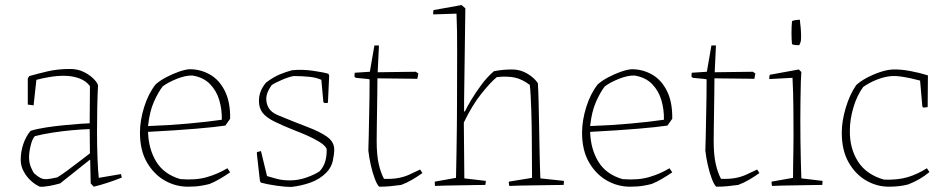

<svg xmlns="http://www.w3.org/2000/svg" viewBox="-20 -732 3736 760"><path d="M218 -6Q197 0 175 4Q153 8 138 7Q121 0 103.5 -15.5Q86 -31 74 -53Q62 -75 62 -99Q62 -132 72.5 -162.5Q83 -193 101 -214Q126 -222 162 -227.5Q198 -233 234.5 -236.5Q271 -240 298.5 -242Q326 -244 335 -244L336 -391Q322 -411 294.5 -421.5Q267 -432 233 -432Q205 -432 175.5 -427Q146 -422 124 -416L113 -315L90 -318V-422L96 -431Q128 -440 168 -449.5Q208 -459 257 -459Q288 -459 312 -447Q336 -435 351 -419.5Q366 -404 368 -394Q366 -357 365 -308Q364 -259 364 -215Q364 -155 366 -104Q368 -53 371 -28L459 -43L462 -29Q437 -19 408.5 -9.5Q380 0 351 7L339 -6L337 -98L336 -100Q305 -75 271.5 -48.5Q238 -22 218 -6ZM116 -45Q131 -32 141.5 -27Q152 -22 166.5 -23Q181 -24 207 -30Q222 -39 246.5 -57Q271 -75 295.5 -94Q320 -113 336 -125L335 -221Q303 -220 264.5 -216.5Q226 -213 187.5 -207Q149 -201 118 -193Q108 -183 101.5 -156.5Q95 -130 95 -109Q95 -88 102.5 -70Q110 -52 116 -45Z M724 7Q675 7 632 -17.5Q589 -42 561.5 -89.5Q534 -137 534 -207Q534 -255 550.5 -308Q567 -361 596 -398Q613 -413 637.5 -426Q662 -439 687.5 -448Q713 -457 731 -458Q774 -458 811 -437Q848 -416 870 -372Q892 -328 891 -262L872 -235Q833 -229 756 -222.5Q679 -216 566 -210Q568 -142 598.5 -92Q629 -42 694 -23Q755 -18 799.5 -31Q844 -44 880 -66L891 -50Q874 -38 851 -24.5Q828 -11 810 -4Q800 -1 777.5 3Q755 7 724 7ZM566 -233Q651 -236 727 -243Q803 -250 858 -258Q859 -298 848 -335.5Q837 -373 811 -399.5Q785 -426 742 -433Q715 -434 680 -420Q645 -406 624 -390Q606 -367 589 -328.5Q572 -290 566 -233Z M1132 8Q1110 8 1074.5 3Q1039 -2 1013 -9L1009 -15L997 -121V-130L1013 -134L1037 -35Q1057 -29 1078 -23.5Q1099 -18 1128 -18Q1161 -18 1193.5 -29.5Q1226 -41 1245 -54Q1275 -85 1273 -143Q1266 -157 1245 -170Q1224 -183 1197 -195Q1170 -207 1146 -216Q1096 -236 1065 -251.5Q1034 -267 1019.5 -285.5Q1005 -304 1005 -333Q1005 -352 1011.5 -369.5Q1018 -387 1033 -405Q1062 -427 1087.5 -437.5Q1113 -448 1136 -454Q1176 -458 1218 -452Q1260 -446 1280 -440L1283 -433L1278 -325L1265 -324L1260 -328L1252 -416Q1233 -425 1204.5 -428Q1176 -431 1142 -431Q1121 -427 1095 -415.5Q1069 -404 1056 -396Q1047 -384 1040.5 -369.5Q1034 -355 1034 -340Q1034 -321 1044 -304Q1054 -287 1080 -276Q1148 -248 1198 -229Q1248 -210 1275.5 -190Q1303 -170 1303 -140Q1303 -122 1297.5 -96Q1292 -70 1273 -50Q1247 -23 1209.5 -9.5Q1172 4 1132 8Z M1481 7Q1473 0 1464 -23.5Q1455 -47 1448 -77.5Q1441 -108 1438 -136Q1439 -156 1439.5 -190.5Q1440 -225 1441 -265.5Q1442 -306 1442.5 -346Q1443 -386 1443 -418Q1434 -420 1413.5 -421.5Q1393 -423 1388 -424L1383 -429L1384 -444L1444 -448L1462 -552H1480L1475 -446L1626 -448L1636 -441L1632 -420Q1624 -420 1603.5 -420.5Q1583 -421 1557.5 -421Q1532 -421 1509 -421.5Q1486 -422 1474 -422Q1474 -398 1473.5 -364.5Q1473 -331 1472.5 -295Q1472 -259 1471.5 -227Q1471 -195 1471 -174Q1471 -119 1479 -83.5Q1487 -48 1500 -24Q1534 -23 1557.5 -27.5Q1581 -32 1600.5 -41Q1620 -50 1643 -61L1652 -47Q1634 -34 1612 -21Q1590 -8 1568 0Q1544 3 1525.5 5Q1507 7 1481 7Z M1702 4Q1701 -2 1701 -13L1785 -28Q1786 -72 1787 -128Q1788 -184 1788.5 -236Q1789 -288 1789 -322Q1789 -440 1789.5 -525Q1790 -610 1787 -678L1695 -675Q1694 -685 1696 -692L1807 -712L1822 -699L1817 -332V-292L1820 -290Q1828 -308 1845.5 -337Q1863 -366 1886 -397Q1909 -428 1935 -450Q1968 -457 2008 -457Q2039 -457 2066.5 -441Q2094 -425 2109 -403Q2111 -374 2112 -329Q2113 -284 2114 -231.5Q2115 -179 2116 -125.5Q2117 -72 2119 -26L2212 -16Q2212 -13 2212 -8.5Q2212 -4 2211 0Q2198 0 2169 0.5Q2140 1 2105.5 1.5Q2071 2 2041 2.5Q2011 3 1996 4Q1994 -2 1994 -13L2086 -28L2085 -189Q2085 -207 2084.5 -235.5Q2084 -264 2083 -295Q2082 -326 2080.5 -353.5Q2079 -381 2077 -396Q2046 -419 2017.5 -425Q1989 -431 1947 -427Q1922 -407 1885 -360.5Q1848 -314 1816 -247L1818 -26L1903 -16Q1903 -13 1902.5 -8.5Q1902 -4 1901 0Q1888 0 1861.5 0.5Q1835 1 1804 1.5Q1773 2 1745 2.5Q1717 3 1702 4Z M2474 7Q2425 7 2382 -17.5Q2339 -42 2311.5 -89.5Q2284 -137 2284 -207Q2284 -255 2300.5 -308Q2317 -361 2346 -398Q2363 -413 2387.5 -426Q2412 -439 2437.5 -448Q2463 -457 2481 -458Q2524 -458 2561 -437Q2598 -416 2620 -372Q2642 -328 2641 -262L2622 -235Q2583 -229 2506 -222.5Q2429 -216 2316 -210Q2318 -142 2348.5 -92Q2379 -42 2444 -23Q2505 -18 2549.5 -31Q2594 -44 2630 -66L2641 -50Q2624 -38 2601 -24.5Q2578 -11 2560 -4Q2550 -1 2527.5 3Q2505 7 2474 7ZM2316 -233Q2401 -236 2477 -243Q2553 -250 2608 -258Q2609 -298 2598 -335.5Q2587 -373 2561 -399.5Q2535 -426 2492 -433Q2465 -434 2430 -420Q2395 -406 2374 -390Q2356 -367 2339 -328.5Q2322 -290 2316 -233Z M2815 7Q2807 0 2798 -23.5Q2789 -47 2782 -77.5Q2775 -108 2772 -136Q2773 -156 2773.5 -190.5Q2774 -225 2775 -265.5Q2776 -306 2776.5 -346Q2777 -386 2777 -418Q2768 -420 2747.5 -421.5Q2727 -423 2722 -424L2717 -429L2718 -444L2778 -448L2796 -552H2814L2809 -446L2960 -448L2970 -441L2966 -420Q2958 -420 2937.5 -420.5Q2917 -421 2891.5 -421Q2866 -421 2843 -421.5Q2820 -422 2808 -422Q2808 -398 2807.5 -364.5Q2807 -331 2806.5 -295Q2806 -259 2805.5 -227Q2805 -195 2805 -174Q2805 -119 2813 -83.5Q2821 -48 2834 -24Q2868 -23 2891.5 -27.5Q2915 -32 2934.5 -41Q2954 -50 2977 -61L2986 -47Q2968 -34 2946 -21Q2924 -8 2902 0Q2878 3 2859.5 5Q2841 7 2815 7Z M3036 4Q3034 -2 3034 -13L3119 -28Q3119 -47 3119.5 -78Q3120 -109 3120.5 -141Q3121 -173 3121 -193Q3121 -239 3120.5 -303Q3120 -367 3117 -424L3025 -419Q3025 -430 3027 -436L3142 -457L3152 -447L3150 -410Q3149 -375 3148.5 -331.5Q3148 -288 3148 -254Q3148 -216 3148.5 -174Q3149 -132 3150 -93Q3151 -54 3152 -26L3236 -16Q3236 -13 3235.5 -8.5Q3235 -4 3235 0Q3221 0 3194.5 0.5Q3168 1 3137 1.5Q3106 2 3078.5 2.5Q3051 3 3036 4ZM3115 -557Q3113 -577 3113 -602Q3113 -627 3115 -648Q3121 -652 3133 -653Q3139 -654 3146 -654Q3148 -639 3149.5 -621Q3151 -603 3151 -589Q3151 -575 3150 -570Q3150 -568 3147 -560.5Q3144 -553 3143 -553Q3139 -553 3130.5 -553.5Q3122 -554 3115 -557Z M3498 7Q3451 7 3408.5 -17.5Q3366 -42 3339 -89.5Q3312 -137 3312 -207Q3312 -252 3327.5 -304.5Q3343 -357 3369 -395Q3385 -410 3410 -423.5Q3435 -437 3463 -446.5Q3491 -456 3515 -457Q3545 -458 3582.5 -451Q3620 -444 3652 -434L3653 -432L3652 -308L3635 -306L3631 -310L3622 -413Q3608 -417 3587.5 -421.5Q3567 -426 3546.5 -429Q3526 -432 3511 -431Q3482 -429 3451.5 -417Q3421 -405 3397 -388Q3372 -354 3358 -306.5Q3344 -259 3344 -215Q3343 -145 3376 -93Q3409 -41 3479 -21Q3533 -19 3572 -30.5Q3611 -42 3649 -66L3659 -51Q3640 -35 3619 -23Q3598 -11 3575 -2Q3542 7 3498 7Z"/></svg>

Font: Labrada ExtraLight
Style: Regular
Weight: 200
Designer: Mercedes Jáuregui
Foundry: Omnibus-Type Team
Version: Version 1.000; ttfautohint (v1.8.4.7-5d5b)